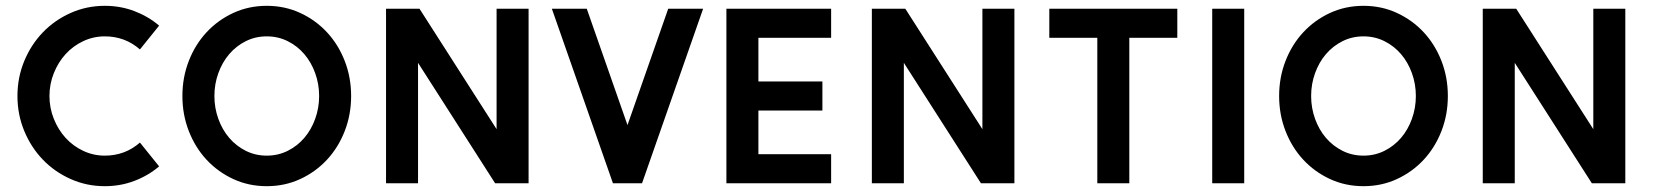

<svg xmlns="http://www.w3.org/2000/svg" viewBox="-20 -630 5687 660"><path d="M527 -58Q489 -26 441.5 -8Q394 10 340 10Q278 10 223 -14.5Q168 -39 127.5 -81Q87 -123 63.5 -179.5Q40 -236 40 -300Q40 -364 63.5 -420.5Q87 -477 127.5 -519Q168 -561 223 -585.5Q278 -610 340 -610Q394 -610 441.5 -592Q489 -574 527 -542L461 -460Q410 -505 340 -505Q301 -505 266 -488.5Q231 -472 205.5 -444Q180 -416 165 -378.5Q150 -341 150 -300Q150 -259 165 -221.5Q180 -184 205.5 -156Q231 -128 266 -111.5Q301 -95 340 -95Q410 -95 461 -140Z M1187 -300Q1187 -236 1165 -179.5Q1143 -123 1104 -81Q1065 -39 1012 -14.5Q959 10 897 10Q835 10 782 -14.5Q729 -39 690 -81Q651 -123 629 -179.5Q607 -236 607 -300Q607 -364 629 -420.5Q651 -477 690 -519Q729 -561 782 -585.5Q835 -610 897 -610Q959 -610 1012 -585.5Q1065 -561 1104 -519Q1143 -477 1165 -420.5Q1187 -364 1187 -300ZM1077 -300Q1077 -341 1063.5 -378.5Q1050 -416 1026 -444Q1002 -472 969 -488.5Q936 -505 897 -505Q858 -505 825 -488.5Q792 -472 768 -444Q744 -416 730.5 -378.5Q717 -341 717 -300Q717 -259 730.5 -221.5Q744 -184 768 -156Q792 -128 825 -111.5Q858 -95 897 -95Q936 -95 969 -111.5Q1002 -128 1026 -156Q1050 -184 1063.5 -221.5Q1077 -259 1077 -300Z M1797 0H1682L1417 -414V0H1307V-600H1422L1687 -186V-600H1797Z M2397 -600 2187 0H2087L1877 -600H1997L2137 -200L2277 -600Z M2837 0H2477V-600H2837V-500H2587V-350H2807V-250H2587V-100H2837Z M3467 0H3352L3087 -414V0H2977V-600H3092L3357 -186V-600H3467Z M4027 -500H3862V0H3752V-500H3587V-600H4027Z M4257 0H4147V-600H4257Z M4957 -300Q4957 -236 4935 -179.5Q4913 -123 4874 -81Q4835 -39 4782 -14.5Q4729 10 4667 10Q4605 10 4552 -14.5Q4499 -39 4460 -81Q4421 -123 4399 -179.5Q4377 -236 4377 -300Q4377 -364 4399 -420.5Q4421 -477 4460 -519Q4499 -561 4552 -585.5Q4605 -610 4667 -610Q4729 -610 4782 -585.5Q4835 -561 4874 -519Q4913 -477 4935 -420.5Q4957 -364 4957 -300ZM4847 -300Q4847 -341 4833.5 -378.5Q4820 -416 4796 -444Q4772 -472 4739 -488.5Q4706 -505 4667 -505Q4628 -505 4595 -488.5Q4562 -472 4538 -444Q4514 -416 4500.5 -378.5Q4487 -341 4487 -300Q4487 -259 4500.5 -221.5Q4514 -184 4538 -156Q4562 -128 4595 -111.5Q4628 -95 4667 -95Q4706 -95 4739 -111.5Q4772 -128 4796 -156Q4820 -184 4833.5 -221.5Q4847 -259 4847 -300Z M5567 0H5452L5187 -414V0H5077V-600H5192L5457 -186V-600H5567Z"/></svg>

Font: Gauge Heavy
Style: Heavy
Weight: 900
Designer: Daniel Pimley
Foundry: Daniel Pimley
Version: Version 2.0